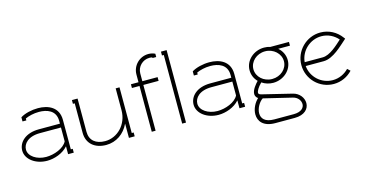

<svg xmlns="http://www.w3.org/2000/svg" viewBox="-87 -1106 3333 1738"><g transform="rotate(-15 1579.0 -237.0)"><path d="M429 -120C399 -61 306 -27 232 -27C144 -27 71 -76 71 -138C71 -192 120 -250 232 -250H429ZM428 -73H429V0H482V-36H464V-312C464 -432 368 -473 272 -473C213 -473 148 -458 107 -432V-393H143V-411C175 -426 222 -438 272 -438C345 -438 429 -412 429 -312V-286H232C104 -286 36 -215 36 -138C36 -56 124 9 232 9C300 9 381 -19 428 -73Z M642 -464H589V-429H606V-152C606 -52 678 9 785 9C880 9 958 -47 998 -132H999V0H1053V-36H1035V-464H999V-259C999 -125 899 -27 785 -27C698 -27 642 -71 642 -152V-429Z M1481 -679V-643H1498V0H1534V-679ZM1427 -674C1408 -683 1387 -688 1365 -688C1281 -688 1213 -620 1213 -536V-464H1142V-429H1213V0H1249V-429H1392V-464H1249V-536C1249 -600 1301 -652 1365 -652C1374 -652 1383 -651 1392 -649V-643H1427Z M2035 -120C2005 -61 1912 -27 1838 -27C1750 -27 1677 -76 1677 -138C1677 -192 1726 -250 1838 -250H2035ZM2034 -73H2035V0H2088V-36H2070V-312C2070 -432 1974 -473 1878 -473C1819 -473 1754 -458 1713 -432V-393H1749V-411C1781 -426 1828 -438 1878 -438C1951 -438 2035 -412 2035 -312V-286H1838C1710 -286 1642 -215 1642 -138C1642 -56 1730 9 1838 9C1906 9 1987 -19 2034 -73Z M2261 -32 2527 32C2573 43 2596 79 2596 111C2596 144 2568 179 2496 179H2314C2225 179 2195 138 2195 91C2195 45 2226 -9 2261 -32ZM2233 -91C2233 -108 2250 -139 2286 -175C2315 -155 2352 -143 2391 -143C2488 -143 2570 -216 2570 -308C2570 -356 2548 -399 2513 -429H2623V-464H2449C2431 -470 2412 -473 2391 -473C2294 -473 2212 -401 2212 -308C2212 -265 2229 -226 2258 -197C2237 -175 2197 -129 2197 -91C2197 -81 2198 -61 2222 -46C2187 -14 2159 39 2159 91C2159 155 2202 214 2314 214H2496C2588 214 2632 165 2632 111C2632 61 2595 11 2535 -3L2260 -70C2239 -75 2233 -82 2233 -91ZM2248 -308C2248 -379 2311 -438 2391 -438C2470 -438 2534 -379 2534 -308C2534 -237 2471 -179 2391 -179C2311 -179 2248 -237 2248 -308Z M2882 -250H2713C2722 -355 2812 -438 2918 -438C2980 -438 3035 -410 3073 -366C3024 -322 2950 -250 2882 -250ZM2713 -214H2882C2972 -214 3065 -312 3110 -350L3122 -361L3112 -374C3068 -434 2998 -473 2918 -473C2786 -473 2677 -365 2677 -232C2677 -99 2785 9 2918 9C2988 9 3050 -21 3094 -68L3068 -92C3030 -52 2977 -27 2918 -27C2811 -27 2722 -109 2713 -214Z"/></g></svg>

Font: Rawengulk
Style: Regular
Weight: 400
Version: Version 0.9